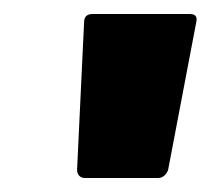

<svg xmlns="http://www.w3.org/2000/svg" viewBox="-20 -720 301 274"><path d="M101 -466H206C212 -466 218 -471 220 -478L260 -688C262 -696 259 -700 251 -700H112C104 -700 100 -696 100 -688L90 -478C90 -471 94 -466 101 -466Z"/></svg>

Font: Barlow ExtraBold
Style: Italic
Weight: 800
Italic angle: -7°
Designer: Jeremy Tribby
Foundry: Tribby Type
Version: Version 1.422;hotconv 1.0.109;makeotfexe 2.5.65596